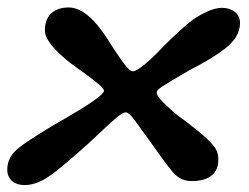

<svg xmlns="http://www.w3.org/2000/svg" viewBox="-27 -490 684 528"><path d="M40.5 19C65.5 19 90 8 112 -8C132.5 -22 180.5 -63 220.5 -99.5C293.5 -168.5 308 -181 319 -181C330.5 -181 346.5 -154.5 379.5 -109.5C410.5 -66 428 -41.5 442 -24.5C458 -2.5 476 8 500 8C530.5 8 573.5 -0.5 573.5 -51.5C573.5 -72.5 565.5 -85 549 -101.5C537 -115 497 -147.5 461 -173C415 -212 404 -226.5 404 -236C404 -244 416 -251.5 495 -297.5C533.5 -317 569.5 -338.5 592 -356.5C617 -376 633 -398.5 633 -427C633 -455 608.5 -468.5 583 -468.5C559 -468.5 527.5 -452.5 503 -435.5C481.5 -419 458.5 -398.5 423 -363C384.5 -322 351.5 -294 338.5 -294C326.5 -294 309 -321 280.5 -364C261.5 -395 239 -427.5 214.5 -447.5C201 -459 181 -469.5 162 -469.5C128 -469.5 96.5 -453 96.5 -407C96.5 -393 103.5 -380 113 -368C130.5 -345.5 159.5 -320.5 186.5 -302C223 -276 259 -250 259 -240.5C259 -229 209 -197.5 160.5 -169C105 -138 48 -102 26 -84.5C4.5 -67.5 -7 -48.5 -7 -23.5C-7 5 14 19 40.5 19Z"/></svg>

Font: Gluten
Style: Italic
Weight: 400
Italic angle: -13°
Designer: Tyler Finck
Foundry: Etcetera Type Company
Version: Version 0.920